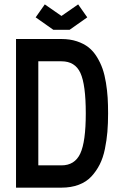

<svg xmlns="http://www.w3.org/2000/svg" viewBox="-20 -863 565 883"><path d="M477.1 -341.8Q477.1 -295.4 473.9 -256.8Q470.7 -218.3 462.4 -177.7Q454.1 -137.2 438.5 -106.4Q422.9 -75.7 399.9 -51Q377 -26.4 342 -13.2Q307.1 0 262.7 0H53.7V-683.6H262.7Q301.8 -683.6 333.5 -673.1Q365.2 -662.6 387.2 -645.3Q409.2 -627.9 425.5 -601.3Q441.9 -574.7 451.7 -546.6Q461.4 -518.6 467.3 -482.4Q473.1 -446.3 475.1 -413.6Q477.1 -380.9 477.1 -341.8ZM262.7 -581.1H156.2V-102.5H262.7Q323.7 -102.5 349.1 -156.7Q374.5 -210.9 374.5 -341.8Q374.5 -473.6 349.9 -527.3Q325.2 -581.1 262.7 -581.1ZM262.7 -789.6 339.4 -842.8 381.3 -783.2 300.3 -726.1H225.1L144 -783.2L186 -842.8Z"/></svg>

Font: Anka/Coder Condensed
Style: Bold
Weight: 700
Width: 4
Monospace: yes
Version: Version 001.100